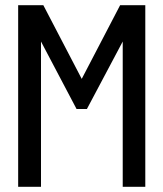

<svg xmlns="http://www.w3.org/2000/svg" viewBox="-20 -720 630 740"><path d="M50 0V-700H147L295 -416L443 -700H540V0H453V-560L315 -300H275L138 -560V0Z"/></svg>

Font: Tektur SemiCondensed
Style: Regular
Weight: 400
Width: 4
Designer: Adam Jagosz
Foundry: Adam Jagosz
Version: Version 1.005;gftools[0.9.30]